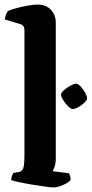

<svg xmlns="http://www.w3.org/2000/svg" viewBox="-20 -820 401 840"><path d="M214 0Q204 0 178.5 -3.5Q153 -7 122.5 -12Q92 -17 66 -22.5Q40 -28 29 -32Q29 -40 32 -49Q35 -58 38 -63L60 -67Q77 -69 82 -84.5Q87 -100 87 -146V-688Q87 -696 83.5 -703.5Q80 -711 70 -714L1 -735Q3 -748 7 -758Q11 -768 15 -772Q26 -777 49 -783.5Q72 -790 98.5 -795Q125 -800 146 -800Q181 -800 202.5 -777.5Q224 -755 224 -721V-127Q224 -106 219 -91.5Q214 -77 210 -71L282 -62Q284 -58 286.5 -50Q289 -42 289 -33Q280 -21 255.5 -10.5Q231 0 214 0ZM298 -343Q290 -343 278 -355Q266 -367 256.5 -382Q247 -397 247 -406Q247 -414 260 -425.5Q273 -437 288.5 -445.5Q304 -454 313 -454Q321 -454 332.5 -442Q344 -430 352.5 -414.5Q361 -399 361 -390Q361 -382 349.5 -371Q338 -360 323 -351.5Q308 -343 298 -343Z"/></svg>

Font: Texturina
Style: Bold
Weight: 700
Designer: Guillermo Torres Carreño
Foundry: Omnibus-Type
Version: Version 1.002; ttfautohint (v1.8.3)